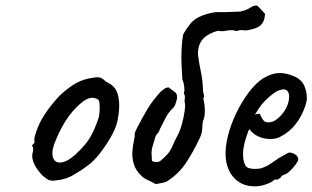

<svg xmlns="http://www.w3.org/2000/svg" viewBox="-20 -653 1108 681"><path d="M169 -12Q156 -12 148.5 -17Q141 -22 130 -31Q111 -51 101.5 -71Q92 -91 95 -108Q98 -116 97.5 -123.5Q97 -131 97 -131Q92 -136 94 -137.5Q96 -139 98 -143Q104 -143 102 -154Q100 -162 109.5 -189Q119 -216 134 -240Q140 -250 152 -266.5Q164 -283 178.5 -299.5Q193 -316 205 -326Q230 -347 250 -358Q270 -369 292 -374Q314 -379 327.5 -379Q341 -379 356 -363Q379 -353 389 -338Q399 -323 402 -296Q405 -266 397 -226Q389 -186 349 -129Q324 -93 302 -74.5Q280 -56 251 -39Q230 -25 211 -19.5Q192 -14 169 -12ZM267 -124Q290 -148 303 -171.5Q316 -195 328 -230Q332 -240 333 -255.5Q334 -271 333 -285Q332 -299 326 -301Q315 -308 300.5 -305.5Q286 -303 268 -288Q237 -262 213.5 -225.5Q190 -189 172 -141Q161 -109 169.5 -90.5Q178 -72 203.5 -78Q229 -84 267 -124Z M532 0Q526 -4 516.5 -8.5Q507 -13 498 -17.5Q489 -22 484 -27Q462 -47 455 -70Q448 -93 449.5 -114.5Q451 -136 454.5 -151.5Q458 -167 458 -172Q457 -181 461.5 -189.5Q466 -198 469 -205Q488 -241 503.5 -267Q519 -293 549 -327Q556 -333 563 -338Q570 -343 578 -343L601 -326Q607 -320 608 -313Q609 -306 606 -296Q604 -289 601.5 -282Q599 -275 594 -270Q577 -254 567 -234Q557 -214 547 -195Q545 -186 539 -180Q533 -174 530 -165Q529 -159 526.5 -152Q524 -145 522 -137Q517 -120 517.5 -108Q518 -96 519 -82Q527 -78 536 -78Q545 -78 553 -86Q573 -103 581 -115Q589 -127 594 -140Q599 -153 609 -171Q618 -187 625 -212Q632 -237 635 -260Q638 -283 635 -290Q634 -296 635.5 -305Q637 -314 632 -322Q634 -326 634 -335Q634 -344 632 -354.5Q630 -365 627 -370Q624 -411 623.5 -438.5Q623 -466 624.5 -487Q626 -508 629 -528Q631 -535 643 -552.5Q655 -570 665 -579Q682 -594 712.5 -603Q743 -612 765 -610Q767 -610 779.5 -610Q792 -610 807.5 -611Q823 -612 832 -612Q840 -614 847.5 -616Q855 -618 873 -629Q885 -636 894 -632L920 -604Q919 -577 904.5 -563.5Q890 -550 852 -545Q846 -545 839 -546Q832 -547 826 -545Q820 -542 814 -544Q808 -546 802 -546Q791 -546 778.5 -543.5Q766 -541 753 -544Q717 -534 699.5 -514.5Q682 -495 682 -461Q686 -428 692.5 -398.5Q699 -369 700 -332Q701 -324 703 -317.5Q705 -311 701 -304Q707 -279 706.5 -257Q706 -235 700 -224Q698 -218 697.5 -199Q697 -180 687 -160Q664 -112 639.5 -75Q615 -38 577 -13Q569 -7 558.5 -5Q548 -3 532 0Z M884 8Q836 8 807.5 -25Q779 -58 780 -113Q781 -149 794 -191Q807 -233 828.5 -272.5Q850 -312 875.5 -341.5Q901 -371 928 -383Q938 -388 949.5 -391Q961 -394 973 -394Q984 -394 997 -391Q1010 -388 1019 -384Q1038 -377 1050 -363.5Q1062 -350 1067 -323Q1069 -307 1068 -298Q1067 -289 1062 -275Q1050 -240 1028.5 -212.5Q1007 -185 976 -169Q968 -164 958.5 -162Q949 -160 939 -160Q919 -160 901 -167Q883 -174 871 -187L864 -195L860 -186Q851 -162 846.5 -142.5Q842 -123 842 -108Q842 -96 844 -84.5Q846 -73 851 -65Q855 -59 863.5 -56.5Q872 -54 883 -54Q889 -54 896 -54.5Q903 -55 909 -57Q926 -63 937 -70.5Q948 -78 960 -86L964 -88L963 -89Q976 -96 984.5 -101Q993 -106 994 -106Q998 -108 1002 -111Q1012 -114 1025 -106.5Q1038 -99 1038 -87Q1037 -81 1029 -70Q1021 -59 1010.5 -48.5Q1000 -38 992 -35Q990 -34 985 -32Q980 -30 978 -28H979Q970 -16 961 -16H953Q949 -9 927 -0.5Q905 8 884 8ZM931 -219Q946 -219 957.5 -227Q969 -235 978 -245Q999 -269 1004 -295Q1009 -321 998 -332Q993 -335 989 -336Q985 -337 975 -334Q966 -333 950.5 -322Q935 -311 920.5 -296Q906 -281 897 -267L884 -246Q890 -249 895.5 -249.5Q901 -250 902 -248Q905 -242 908.5 -235Q912 -228 917 -223.5Q922 -219 931 -219Z"/></svg>

Font: Caveat Medium
Style: Regular
Weight: 500
Designer: Pablo Impallari
Foundry: Pablo Impallari
Version: Version 2.000